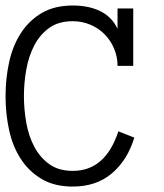

<svg xmlns="http://www.w3.org/2000/svg" viewBox="-30 -668 596 699"><path d="M459 -167Q434.1 -85 377.4 -36.9Q320.8 11.2 234.9 11.2Q168 11.2 121.6 -16.4Q75.2 -43.9 45.7 -89.4Q16.1 -134.8 3.2 -194.3Q-9.8 -253.9 -9.8 -317.9Q-9.8 -381.8 3.2 -441.4Q16.1 -501 45.7 -546.9Q75.2 -592.8 121.6 -620.4Q168 -647.9 234.9 -647.9Q293.9 -647.9 335.9 -627Q377.9 -606 397.9 -563V-637.2H455.1V-428.2H397.9Q397.9 -461.9 385 -491.9Q372.1 -522 350.1 -543.9Q328.1 -565.9 298.1 -578.4Q268.1 -590.8 234.9 -590.8Q183.1 -590.8 149.2 -566.4Q115.2 -542 94.7 -502.4Q74.2 -462.9 65.7 -414.6Q57.1 -366.2 57.1 -317.9Q57.1 -270 65.7 -221.4Q74.2 -172.9 94.7 -134Q115.2 -95.2 149.2 -70.6Q183.1 -45.9 234.9 -45.9Q354 -45.9 400.9 -189.9Z"/></svg>

Font: Anonymous Pro
Style: Regular
Weight: 400
Monospace: yes
Designer: Mark Simonson
Version: Version 1.003